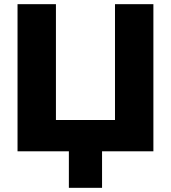

<svg xmlns="http://www.w3.org/2000/svg" viewBox="-20 -725 819 920"><path d="M310 175V0H64V-705H248V-150H531V-705H715V0H469V175Z"/></svg>

Font: Nunito Sans 12pt Black
Style: Regular
Weight: 900
Designer: Vernon Adams
Foundry: Vernon Adams
Version: Version 3.101;gftools[0.9.27]